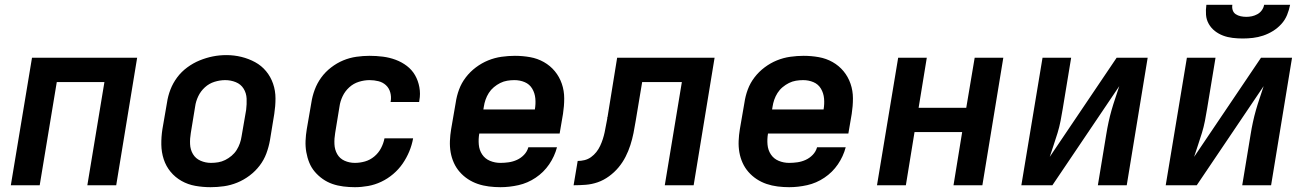

<svg xmlns="http://www.w3.org/2000/svg" viewBox="-20 -770 5440 798"><path d="M25 0 113 -530H550L463 0H343L414 -429H216L145 0Z M855 8Q823 8 792 2.5Q761 -3 734.5 -18Q708 -33 689 -56Q670 -79 660.5 -108Q651 -137 650.5 -169Q650 -201 655 -233L674 -343Q678 -371 688.5 -398Q699 -425 716.5 -448.5Q734 -472 758.5 -490Q783 -508 810 -519Q837 -530 864.5 -535.5Q892 -541 921 -541Q953 -541 983.5 -533.5Q1014 -526 1040.5 -511.5Q1067 -497 1086 -474Q1105 -451 1115 -422Q1125 -393 1125 -361Q1125 -329 1120 -297L1102 -187Q1097 -159 1087 -132Q1077 -105 1059 -81.5Q1041 -58 1017 -40Q993 -22 966 -11Q939 0 911 4Q883 8 855 8ZM857 -93Q872 -93 887 -95.5Q902 -98 916 -105Q930 -112 942.5 -122.5Q955 -133 963.5 -146.5Q972 -160 977 -174.5Q982 -189 984 -203L1003 -313Q1006 -337 1005 -360Q1004 -383 992.5 -401.5Q981 -420 960 -428.5Q939 -437 916 -437Q894 -437 871.5 -430Q849 -423 831.5 -407Q814 -391 804 -370Q794 -349 791 -327L773 -217Q769 -194 770 -171Q771 -148 782 -129.5Q793 -111 813.5 -102Q834 -93 857 -93Z M1455 8Q1431 8 1407 5Q1383 2 1361.5 -5.5Q1340 -13 1321.5 -26Q1303 -39 1288.5 -56Q1274 -73 1265.5 -94Q1257 -115 1253 -138Q1249 -161 1250 -185Q1251 -209 1255 -233L1274 -343Q1278 -370 1288 -397Q1298 -424 1315 -447.5Q1332 -471 1356 -489.5Q1380 -508 1406.5 -519Q1433 -530 1461 -534Q1489 -538 1516 -538Q1544 -538 1571.5 -534.5Q1599 -531 1624.5 -521.5Q1650 -512 1671 -496Q1692 -480 1705 -457.5Q1718 -435 1723 -407.5Q1728 -380 1723 -353Q1723 -351 1722.5 -349.5Q1722 -348 1722 -346H1603Q1603 -347 1603.5 -347.5Q1604 -348 1604 -349Q1607 -368 1602 -386Q1597 -404 1584 -416Q1571 -428 1553 -432.5Q1535 -437 1516 -437Q1494 -437 1471.5 -430Q1449 -423 1431.5 -407Q1414 -391 1404 -370Q1394 -349 1391 -327L1373 -217Q1369 -194 1370 -171Q1371 -148 1381.5 -129.5Q1392 -111 1412 -102Q1432 -93 1455 -93Q1476 -93 1497 -99Q1518 -105 1535.5 -119.5Q1553 -134 1563.5 -154Q1574 -174 1578 -195H1697Q1692 -167 1681 -140.5Q1670 -114 1653.5 -90Q1637 -66 1614 -46.5Q1591 -27 1564.5 -14.5Q1538 -2 1510 3Q1482 8 1455 8Z M2060 8Q2036 8 2012 5Q1988 2 1966 -5.5Q1944 -13 1925 -25.5Q1906 -38 1891 -55Q1876 -72 1866.5 -93Q1857 -114 1853 -137Q1849 -160 1850 -184.5Q1851 -209 1855 -233L1874 -343Q1878 -371 1888 -398Q1898 -425 1916 -448.5Q1934 -472 1958 -490Q1982 -508 2009 -519Q2036 -530 2064.5 -534Q2093 -538 2120 -538Q2152 -538 2183 -532.5Q2214 -527 2240.5 -512Q2267 -497 2286 -474Q2305 -451 2315 -422Q2325 -393 2325 -361Q2325 -329 2320 -297L2306 -215H1972Q1968 -192 1970 -169Q1972 -146 1984 -128Q1996 -110 2016.5 -101.5Q2037 -93 2060 -93Q2077 -93 2094.5 -95.5Q2112 -98 2128.5 -105.5Q2145 -113 2158 -126.5Q2171 -140 2176 -158H2295Q2285 -120 2262.5 -87Q2240 -54 2206.5 -31.5Q2173 -9 2135 -0.5Q2097 8 2060 8ZM1989 -315H2203Q2207 -338 2205 -360.5Q2203 -383 2192 -401.5Q2181 -420 2161 -428.5Q2141 -437 2118 -437Q2103 -437 2088 -434.5Q2073 -432 2059 -425Q2045 -418 2032.5 -407.5Q2020 -397 2011.5 -383.5Q2003 -370 1998 -355.5Q1993 -341 1991 -327Z M2364 0 2381 -101Q2395 -101 2409.5 -104.5Q2424 -108 2436.5 -117Q2449 -126 2458.5 -138Q2468 -150 2474.5 -164Q2481 -178 2485.5 -192Q2490 -206 2493 -220Q2496 -234 2498.5 -248.5Q2501 -263 2504 -277Q2504 -278 2504 -279Q2504 -280 2504 -281V-283Q2504 -283 2504.5 -283Q2505 -283 2505 -283L2545 -530H2950L2863 0H2743L2814 -429H2649L2622 -267Q2618 -242 2613 -217Q2608 -192 2600 -167Q2592 -142 2580 -118.5Q2568 -95 2551 -74.5Q2534 -54 2511.5 -37.5Q2489 -21 2464.5 -12.5Q2440 -4 2414.5 -2Q2389 0 2364 0Z M3260 8Q3236 8 3212 5Q3188 2 3166 -5.5Q3144 -13 3125 -25.5Q3106 -38 3091 -55Q3076 -72 3066.5 -93Q3057 -114 3053 -137Q3049 -160 3050 -184.5Q3051 -209 3055 -233L3074 -343Q3078 -371 3088 -398Q3098 -425 3116 -448.5Q3134 -472 3158 -490Q3182 -508 3209 -519Q3236 -530 3264.5 -534Q3293 -538 3320 -538Q3352 -538 3383 -532.5Q3414 -527 3440.5 -512Q3467 -497 3486 -474Q3505 -451 3515 -422Q3525 -393 3525 -361Q3525 -329 3520 -297L3506 -215H3172Q3168 -192 3170 -169Q3172 -146 3184 -128Q3196 -110 3216.5 -101.5Q3237 -93 3260 -93Q3277 -93 3294.5 -95.5Q3312 -98 3328.5 -105.5Q3345 -113 3358 -126.5Q3371 -140 3376 -158H3495Q3485 -120 3462.5 -87Q3440 -54 3406.5 -31.5Q3373 -9 3335 -0.5Q3297 8 3260 8ZM3189 -315H3403Q3407 -338 3405 -360.5Q3403 -383 3392 -401.5Q3381 -420 3361 -428.5Q3341 -437 3318 -437Q3303 -437 3288 -434.5Q3273 -432 3259 -425Q3245 -418 3232.5 -407.5Q3220 -397 3211.5 -383.5Q3203 -370 3198 -355.5Q3193 -341 3191 -327Z M3625 0 3713 -530H3832L3798 -322H3996L4031 -530H4150L4063 0H3943L3979 -221H3781L3745 0Z M4225 0 4313 -530H4432L4397 -318Q4393 -293 4388 -267.5Q4383 -242 4375.5 -217.5Q4368 -193 4359.5 -168Q4351 -143 4343 -118L4621 -530H4750L4663 0H4543L4578 -212Q4582 -237 4587.5 -262.5Q4593 -288 4600 -312.5Q4607 -337 4615.5 -362Q4624 -387 4632 -412L4354 0Z M4825 0 4913 -530H5032L4997 -318Q4993 -293 4988 -267.5Q4983 -242 4975.5 -217.5Q4968 -193 4959.5 -168Q4951 -143 4943 -118L5221 -530H5350L5263 0H5143L5178 -212Q5182 -237 5187.5 -262.5Q5193 -288 5200 -312.5Q5207 -337 5215.5 -362Q5224 -387 5232 -412L4954 0ZM5145 -610Q5124 -610 5103 -612.5Q5082 -615 5063.5 -622Q5045 -629 5029.5 -641Q5014 -653 5004 -670.5Q4994 -688 4992.5 -708.5Q4991 -729 4994 -750H5102Q5100 -738 5103.5 -727.5Q5107 -717 5116 -711Q5125 -705 5136.5 -702.5Q5148 -700 5160 -700Q5172 -700 5183.5 -702.5Q5195 -705 5206 -711Q5217 -717 5224.5 -727.5Q5232 -738 5234 -750H5342Q5338 -729 5329.5 -708Q5321 -687 5305.5 -670Q5290 -653 5270.5 -641Q5251 -629 5230 -622Q5209 -615 5187.5 -612.5Q5166 -610 5145 -610Z"/></svg>

Font: Iosevka Curly Extended Oblique
Style: Bold
Weight: 700
Width: 7
Italic angle: -9°
Monospace: yes
Designer: Belleve Invis
Foundry: Belleve Invis
Version: Version 11.1.0; ttfautohint (v1.8.3)